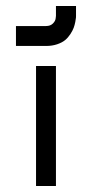

<svg xmlns="http://www.w3.org/2000/svg" viewBox="-20 -620 340 640"><path d="M100.1 0V-399.9H166.5V0ZM33.2 -533.2H133.3Q147.9 -533.2 156.2 -541.5Q164.6 -549.8 165.5 -558.6L166.5 -566.9V-600.1H233.4V-566.9Q233.4 -564.9 233.2 -561.3Q232.9 -557.6 231 -547.1Q229 -536.6 225.6 -527.3Q222.2 -518.1 214.6 -506.3Q207 -494.6 197 -486.3Q187 -478 170.4 -472.4Q153.8 -466.8 133.3 -466.8H33.2Z"/></svg>

Font: Malkor
Style: Regular
Weight: 400
Version: Version 1.3